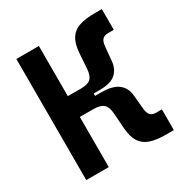

<svg xmlns="http://www.w3.org/2000/svg" viewBox="-163 -823 911 952"><g transform="rotate(-30 293.0 -347.0)"><path d="M261.2 -353.5 266.6 -406.2Q304.2 -406.2 320.6 -422.1Q336.9 -438 339.4 -475.6L345.7 -565.4Q349.6 -615.7 368.2 -644Q386.7 -672.4 421.6 -684.1Q456.5 -695.8 509.3 -695.8H550.8V-577.1H519Q496.6 -577.1 485.6 -565.7Q474.6 -554.2 472.2 -526.4L464.8 -448.2Q461.4 -404.8 433.1 -379.2Q404.8 -353.5 341.3 -353.5ZM60.1 0V-693.4H189V0ZM144 -287.1V-406.2H306.6V-287.1ZM514.2 2.4Q461.4 2.4 426.5 -9.3Q391.6 -21 373 -49.6Q354.5 -78.1 350.6 -127.9L344.2 -217.8Q341.8 -254.9 324.5 -271Q307.1 -287.1 266.6 -287.1L261.2 -339.8H341.3Q407.7 -339.8 439.2 -314.5Q470.7 -289.1 474.1 -245.1L481.4 -167Q483.9 -139.2 494.9 -127.7Q505.9 -116.2 528.3 -116.2H560.1V2.4Z"/></g></svg>

Font: Cascadia Code PL
Style: Regular
Weight: 400
Monospace: yes
Designer: Aaron Bell
Foundry: Saja Typeworks
Version: Version 2102.003